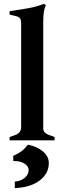

<svg xmlns="http://www.w3.org/2000/svg" viewBox="-20 -730 320 999"><path d="M30 -17 63 -29Q90 -40 90 -69V-608Q90 -628 83.5 -635.5Q77 -643 63 -646L30 -654V-672Q94 -681 131.5 -688Q169 -695 209 -710L219 -702Q205 -681 205 -617V-62Q205 -49 213 -41Q221 -33 232 -29L264 -17V0H30ZM57 215Q89 212 109 195Q129 178 129 154Q129 137 110 123Q91 109 59 108H49V81Q76 69 92.5 56.5Q109 44 125 23Q173 32 203.5 58Q234 84 234 118Q234 173 186.5 209Q139 245 57 249Z"/></svg>

Font: Ibarra Real Nova
Style: Bold
Weight: 700
Designer: Jose Maria Ribagorda & Octavio Pardo
Foundry: Jose Maria Ribagorda
Version: Version 1.014